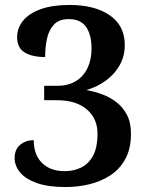

<svg xmlns="http://www.w3.org/2000/svg" viewBox="-20 -744 599 774"><path d="M245 10Q173 10 127.5 -6.5Q82 -23 60.5 -49.5Q39 -76 39 -107Q39 -142 61.5 -160.5Q84 -179 116 -179Q116 -120 149.5 -87Q183 -54 241 -54Q276 -54 306 -68Q336 -82 354.5 -115Q373 -148 373 -206Q373 -266 330 -303Q287 -340 209 -340H158V-398H211Q254 -398 285 -416.5Q316 -435 332.5 -469Q349 -503 349 -548Q349 -604 327 -635.5Q305 -667 257 -667Q218 -667 197.5 -645Q177 -623 169.5 -588.5Q162 -554 162 -514Q110 -514 79.5 -532.5Q49 -551 49 -594Q49 -631 73 -660.5Q97 -690 144 -707Q191 -724 260 -724Q363 -724 423 -682Q483 -640 483 -563Q483 -518 463 -482Q443 -446 408 -420Q373 -394 328 -381Q357 -376 388.5 -365Q420 -354 447 -334Q474 -314 491 -282.5Q508 -251 508 -205Q508 -145 485.5 -103.5Q463 -62 424.5 -37Q386 -12 339.5 -1Q293 10 245 10Z"/></svg>

Font: Noto Serif Kannada SemiBold
Style: Regular
Weight: 600
Version: Version 2.003